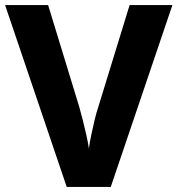

<svg xmlns="http://www.w3.org/2000/svg" viewBox="-20 -734 697 754"><path d="M657 -714 415 0H242L0 -714H169L291 -315Q298 -291 305.5 -261Q313 -231 319.5 -202Q326 -173 329 -151Q332 -173 338 -202Q344 -231 351 -260.5Q358 -290 366 -314L489 -714Z"/></svg>

Font: Noto Sans Lao UI
Style: Regular
Weight: 400
Designer: Monotype Design Team
Foundry: Monotype Imaging Inc.
Version: Version 2.000